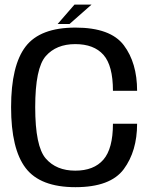

<svg xmlns="http://www.w3.org/2000/svg" viewBox="-20 -799 664 824"><path d="M303.8 4.3Q453.9 4.3 511.2 -73.1Q568.4 -150.5 568.4 -267.9H464.7Q464.7 -161.2 423.8 -113.9Q382.9 -66.6 303 -66.6Q221.6 -66.6 176.4 -118.8Q131.1 -170.9 131.1 -338.9Q131.1 -506.5 176.3 -558.1Q221.5 -609.7 303 -609.7Q383.1 -609.7 423.9 -563.7Q464.7 -517.6 464.7 -409.4H568.4Q568.4 -529.1 511.3 -604.9Q454.1 -680.6 303.6 -680.6Q152.6 -680.6 90.1 -599.5Q27.6 -518.3 27.6 -338.9Q27.6 -159.4 90.3 -77.6Q152.9 4.3 303.8 4.3ZM227.3 -696H278.3L372.9 -779.3H299.7Z"/></svg>

Font: Anybody Thin
Style: Regular
Weight: 100
Designer: Tyler Finck
Foundry: Etcetera Type Company
Version: Version 1.114;gftools[0.9.25]